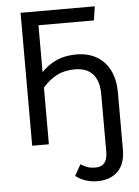

<svg xmlns="http://www.w3.org/2000/svg" viewBox="-61 -753 736 1016"><g transform="rotate(-5 307.5 -244.5)"><path d="M563.6 -241.5V62.1Q563.6 137.9 523.8 177.4Q484.1 216.9 414.9 216.9Q350.3 216.9 299.5 179L332.8 120Q353.8 132.8 370.5 138.5Q387.2 144.1 411.3 144.1Q474.9 144.1 474.9 67.2V-240.5Q474.9 -309.7 442.6 -346.4Q410.3 -383.1 347.2 -383.1Q292.8 -383.1 252.6 -362.8Q212.3 -342.6 175.9 -301.5V0H87.2V-706.2H481.5L470.3 -632.3H175.9V-383.1Q212.3 -421.5 257.7 -441.3Q303.1 -461 362.1 -461Q423.1 -461 468.7 -434.9Q514.4 -408.7 539 -359Q563.6 -309.2 563.6 -241.5Z"/></g></svg>

Font: Fira Code Fixed
Style: Regular
Weight: 400
Monospace: yes
Designer: Carrois Corporate, Edenspiekermann AG, Nikita Prokopov
Foundry: Carrois Corporate, Edenspiekermann AG, Nikita Prokopov
Version: Version 5.002